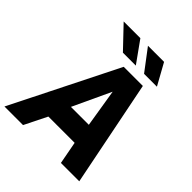

<svg xmlns="http://www.w3.org/2000/svg" viewBox="-264 -1082 1235 1235"><g transform="rotate(45 354.0 -464.5)"><path d="M-15 0 347 -723H521L665.5 0H498.5L469.5 -154H230.5L154 0ZM289 -300.5H452L410 -559.5ZM279 -783.5 140.5 -929H292.5L396.5 -783.5ZM471.5 -783.5 361.5 -929H508L588.5 -783.5Z"/></g></svg>

Font: Public Sans Thin ExtraBold
Style: Italic
Weight: 800
Italic angle: -8°
Version: Version 2.001